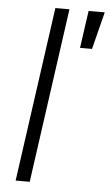

<svg xmlns="http://www.w3.org/2000/svg" viewBox="-54 -793 474 829"><g transform="rotate(5 183.0 -378.5)"><path d="M46 0H107L213 -757H152ZM273 -595H325L366 -757H296Z"/></g></svg>

Font: Mluvka Light
Style: Italic
Weight: 300
Italic angle: -8°
Designer: Modified by Jiří Krblich, Original typeface by Gumpita Rahayu
Foundry: Gumpita Rahayu & Jiří Krblich
Version: Version 2.000;Glyphs 3.1.1 (3134)